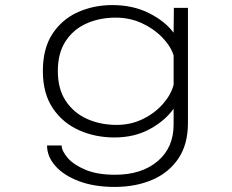

<svg xmlns="http://www.w3.org/2000/svg" viewBox="-20 -531 915 757"><path d="M431 11Q356 11 291.8 -17.5Q227.5 -46 188.2 -104.2Q149 -162.5 149 -251Q149 -340 186.8 -397.5Q224.5 -455 287 -483Q349.5 -511 423 -511Q504 -511 567 -479.5Q630 -448 664.5 -402L665.5 -500H721V-46Q721 38.5 683 94.5Q645 150.5 579.8 178.2Q514.5 206 432.5 206Q351 206 291 183.2Q231 160.5 198.2 123.2Q165.5 86 165.5 42.5H223Q223.5 64.5 246.8 91.5Q270 118.5 316.5 138.2Q363 158 433.5 158Q538 158 601.2 104.8Q664.5 51.5 664.5 -40V-102.5Q631 -55 570.5 -22Q510 11 431 11ZM208 -251Q208 -180.5 239.2 -133.2Q270.5 -86 323.2 -62.2Q376 -38.5 440 -38.5Q495.5 -38.5 542.8 -61.5Q590 -84.5 622 -120.8Q654 -157 664.5 -196.5V-312.5Q653 -349 620 -383.2Q587 -417.5 539.5 -439.5Q492 -461.5 436 -461.5Q373 -461.5 321.2 -438.5Q269.5 -415.5 238.8 -368.8Q208 -322 208 -251Z"/></svg>

Font: Trispace SemiExpanded ExtraLight
Style: Regular
Weight: 200
Width: 6
Designer: Tyler Finck
Foundry: Etcetera Type Company
Version: Version 1.210; ttfautohint (v1.8.3)